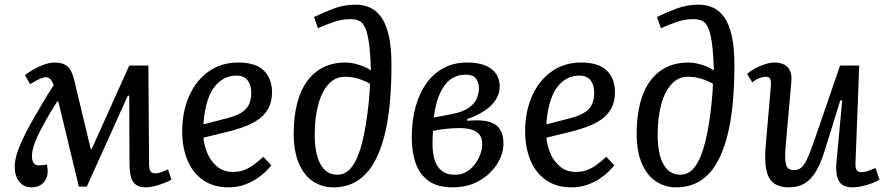

<svg xmlns="http://www.w3.org/2000/svg" viewBox="-20 -789 3799 823"><path d="M352 11H318L230 -354H225Q196 -308 175.5 -271.5Q155 -235 142 -207.5Q129 -180 123 -158.5Q117 -137 117 -121Q117 -99 125 -89Q133 -79 149 -80L181 -83Q191 -40 172 -13Q153 14 114 14Q82 14 62.5 -10.5Q43 -35 43 -75Q43 -96 50.5 -123Q58 -150 73 -183.5Q88 -217 111 -258Q121 -276 132.5 -295.5Q144 -315 156 -336Q168 -357 181.5 -379Q195 -401 210 -424Q203 -443 195 -450.5Q187 -458 175 -458Q166 -458 150.5 -451Q135 -444 109 -428L87 -467Q119 -491 153.5 -506Q188 -521 213 -521Q251 -521 270 -503.5Q289 -486 299 -442L369 -150H373L534 -508H616L619 -86Q619 -64 625 -55Q631 -46 646 -46Q656 -46 667 -49.5Q678 -53 700 -63L715 -19Q699 -10 679 -2.5Q659 5 639.5 9.5Q620 14 605 14Q567 14 551 -9Q535 -32 535 -88L534 -379H528Z M1001 -521Q1076 -521 1111 -486.5Q1146 -452 1146 -394Q1146 -352 1129.5 -323Q1113 -294 1085.5 -275.5Q1058 -257 1026 -245.5Q994 -234 963 -226L852 -199Q855 -166 869 -132Q883 -98 910.5 -75Q938 -52 979 -52Q1001 -52 1021.5 -58.5Q1042 -65 1063 -79.5Q1084 -94 1109 -117L1143 -80Q1134 -69 1118.5 -53.5Q1103 -38 1079.5 -22.5Q1056 -7 1026 3.5Q996 14 959 14Q895 14 850.5 -17Q806 -48 783.5 -102.5Q761 -157 761 -225Q761 -311 791 -378Q821 -445 875 -483Q929 -521 1001 -521ZM1057 -391Q1057 -411 1051 -427.5Q1045 -444 1031 -454.5Q1017 -465 994 -465Q953 -465 922 -440Q891 -415 873.5 -368.5Q856 -322 852 -256L953 -282Q988 -291 1011 -304Q1034 -317 1045.5 -338Q1057 -359 1057 -391Z M1326 -716Q1367 -736 1411 -752.5Q1455 -769 1505 -769Q1539 -769 1567 -756Q1595 -743 1615.5 -713.5Q1636 -684 1647 -634Q1658 -584 1658 -509Q1658 -421 1650.5 -342.5Q1643 -264 1625.5 -198.5Q1608 -133 1579.5 -85.5Q1551 -38 1508.5 -12Q1466 14 1408 14Q1361 14 1322.5 -11Q1284 -36 1261.5 -87.5Q1239 -139 1239 -216Q1239 -290 1254 -347Q1269 -404 1297.5 -442.5Q1326 -481 1367 -501Q1408 -521 1461 -521Q1481 -521 1501.5 -516Q1522 -511 1540 -503.5Q1558 -496 1570 -487Q1569 -520 1567.5 -542.5Q1566 -565 1564 -585Q1558 -639 1547.5 -665Q1537 -691 1521 -699Q1505 -707 1482 -707Q1447 -707 1414 -696Q1381 -685 1343 -668ZM1426 -40Q1464 -40 1490 -76Q1516 -112 1533 -180.5Q1550 -249 1560 -345Q1563 -375 1564.5 -396.5Q1566 -418 1566 -430Q1548 -440 1531 -446.5Q1514 -453 1496.5 -456.5Q1479 -460 1459 -460Q1417 -460 1388 -428Q1359 -396 1344 -340Q1329 -284 1329 -212Q1329 -172 1335 -140Q1341 -108 1353.5 -85.5Q1366 -63 1384 -51.5Q1402 -40 1426 -40Z M1919 14Q1855 14 1816.5 -14Q1778 -42 1761.5 -90Q1745 -138 1745 -199Q1745 -272 1761.5 -331.5Q1778 -391 1809 -433.5Q1840 -476 1883.5 -498.5Q1927 -521 1981 -521Q2031 -521 2062 -507.5Q2093 -494 2107.5 -471Q2122 -448 2122 -419Q2122 -387 2104.5 -360.5Q2087 -334 2056 -313.5Q2025 -293 1983 -279V-271Q2041 -277 2074.5 -267.5Q2108 -258 2123 -234.5Q2138 -211 2138 -174Q2138 -129 2111 -86Q2084 -43 2035 -14.5Q1986 14 1919 14ZM1930 -40Q1966 -40 1992 -61Q2018 -82 2032.5 -112.5Q2047 -143 2047 -170Q2047 -200 2032.5 -215Q2018 -230 1996 -235Q1974 -240 1950 -240Q1919 -240 1888.5 -236.5Q1858 -233 1836 -228Q1835 -215 1834.5 -200Q1834 -185 1834 -171Q1834 -135 1842.5 -105.5Q1851 -76 1872 -58Q1893 -40 1930 -40ZM1839 -285 1917 -300Q1963 -309 1988 -326Q2013 -343 2023 -365.5Q2033 -388 2033 -412Q2033 -434 2021 -451.5Q2009 -469 1974 -469Q1942 -469 1914.5 -451Q1887 -433 1867.5 -392.5Q1848 -352 1839 -285Z M2471 -521Q2546 -521 2581 -486.5Q2616 -452 2616 -394Q2616 -352 2599.5 -323Q2583 -294 2555.5 -275.5Q2528 -257 2496 -245.5Q2464 -234 2433 -226L2322 -199Q2325 -166 2339 -132Q2353 -98 2380.5 -75Q2408 -52 2449 -52Q2471 -52 2491.5 -58.5Q2512 -65 2533 -79.5Q2554 -94 2579 -117L2613 -80Q2604 -69 2588.5 -53.5Q2573 -38 2549.5 -22.5Q2526 -7 2496 3.5Q2466 14 2429 14Q2365 14 2320.5 -17Q2276 -48 2253.5 -102.5Q2231 -157 2231 -225Q2231 -311 2261 -378Q2291 -445 2345 -483Q2399 -521 2471 -521ZM2527 -391Q2527 -411 2521 -427.5Q2515 -444 2501 -454.5Q2487 -465 2464 -465Q2423 -465 2392 -440Q2361 -415 2343.5 -368.5Q2326 -322 2322 -256L2423 -282Q2458 -291 2481 -304Q2504 -317 2515.5 -338Q2527 -359 2527 -391Z M2796 -716Q2837 -736 2881 -752.5Q2925 -769 2975 -769Q3009 -769 3037 -756Q3065 -743 3085.5 -713.5Q3106 -684 3117 -634Q3128 -584 3128 -509Q3128 -421 3120.5 -342.5Q3113 -264 3095.5 -198.5Q3078 -133 3049.5 -85.5Q3021 -38 2978.5 -12Q2936 14 2878 14Q2831 14 2792.5 -11Q2754 -36 2731.5 -87.5Q2709 -139 2709 -216Q2709 -290 2724 -347Q2739 -404 2767.5 -442.5Q2796 -481 2837 -501Q2878 -521 2931 -521Q2951 -521 2971.5 -516Q2992 -511 3010 -503.5Q3028 -496 3040 -487Q3039 -520 3037.5 -542.5Q3036 -565 3034 -585Q3028 -639 3017.5 -665Q3007 -691 2991 -699Q2975 -707 2952 -707Q2917 -707 2884 -696Q2851 -685 2813 -668ZM2896 -40Q2934 -40 2960 -76Q2986 -112 3003 -180.5Q3020 -249 3030 -345Q3033 -375 3034.5 -396.5Q3036 -418 3036 -430Q3018 -440 3001 -446.5Q2984 -453 2966.5 -456.5Q2949 -460 2929 -460Q2887 -460 2858 -428Q2829 -396 2814 -340Q2799 -284 2799 -212Q2799 -172 2805 -140Q2811 -108 2823.5 -85.5Q2836 -63 2854 -51.5Q2872 -40 2896 -40Z M3182 -472Q3197 -485 3217.5 -496Q3238 -507 3260 -514Q3282 -521 3299 -521Q3338 -521 3357 -500Q3376 -479 3372 -438L3347 -156Q3343 -102 3350 -81Q3357 -60 3382 -60Q3401 -60 3413.5 -69.5Q3426 -79 3438.5 -105Q3451 -131 3468 -180L3581 -508H3663L3647 -91Q3646 -69 3652 -60Q3658 -51 3674 -51Q3686 -51 3701.5 -56.5Q3717 -62 3733 -69L3750 -19Q3739 -12 3724 -6Q3709 0 3693 4.5Q3677 9 3662 11.5Q3647 14 3635 14Q3590 14 3575.5 -14Q3561 -42 3565 -88L3590 -358L3582 -359L3514 -140Q3499 -92 3479.5 -57.5Q3460 -23 3431.5 -4.5Q3403 14 3361 14Q3300 14 3277 -26.5Q3254 -67 3262 -162L3284 -417Q3286 -443 3281 -451.5Q3276 -460 3261 -460Q3249 -460 3233.5 -453.5Q3218 -447 3205 -436Z"/></svg>

Font: Literata
Style: Italic
Weight: 400
Italic angle: -2°
Designer: Latin by Veronika Burian and Jose Scaglione. Greek by Irene Vlachou. Cyrillic by Vera Evstafieva
Foundry: TypeTogether
Version: Version 3.103;gftools[0.9.29]